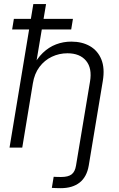

<svg xmlns="http://www.w3.org/2000/svg" viewBox="-20 -748 601 973"><path d="M287.6 205.6Q274.9 205.6 263.2 205.1Q251.5 204.6 242.7 204.1L252 147.9Q259.8 148.4 271.7 148.7Q283.7 148.9 290 148.9Q326.2 148.9 343.3 135.3Q360.4 121.6 365.2 91.3L380.4 0H444.8L429.7 91.3Q419.9 148.4 383.8 177Q347.7 205.6 287.6 205.6ZM146.5 -325.2 92.8 0H28.3L148.9 -727.5H213.4L159.2 -404.3H143.6Q166.5 -450.7 197 -480Q227.5 -509.3 264.2 -523.2Q300.8 -537.1 341.3 -537.1Q396 -537.1 435.8 -514.2Q475.6 -491.2 493.7 -446.8Q511.7 -402.3 501 -337.9L444.8 0H380.4L436 -333.5Q447.8 -401.9 416.3 -439.9Q384.8 -478 321.8 -478Q279.8 -478 242.7 -460.4Q205.6 -442.9 179.9 -408.7Q154.3 -374.5 146.5 -325.2ZM41.5 -598.6 50.3 -652.3H349.6L340.8 -598.6Z"/></svg>

Font: Inter 24pt Light
Style: Italic
Weight: 300
Italic angle: -9.3988°
Designer: Rasmus Andersson
Foundry: rsms
Version: Version 4.001;git-66647c0bb